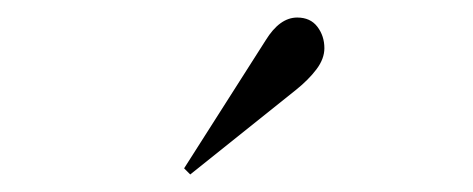

<svg xmlns="http://www.w3.org/2000/svg" viewBox="-20 -785 540 219"><path d="M197 -586 190 -593 283 -739Q299 -765 319 -765Q334 -765 342 -754.5Q350 -744 350 -730Q350 -718 341 -706Q332 -694 317 -682Z"/></svg>

Font: Literata 72pt Light
Style: Regular
Weight: 300
Designer: Latin by Veronika Burian and Jose Scaglione. Greek by Irene Vlachou. Cyrillic by Vera Evstafieva.
Foundry: TypeTogether
Version: Version 3.002